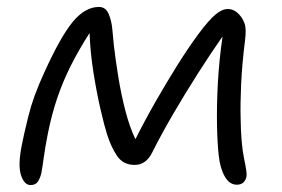

<svg xmlns="http://www.w3.org/2000/svg" viewBox="-20 -522 811 553"><path d="M68 11Q50 11 40.5 -17.5Q31 -46 43 -105Q48 -132 62 -188.5Q76 -245 107 -312Q154 -416 189.5 -459Q225 -502 265 -502Q284 -502 292.5 -483Q301 -464 303.5 -438Q306 -412 308 -391Q313 -348 321 -299Q329 -250 341 -203.5Q353 -157 370 -121Q397 -175 428.5 -230Q460 -285 491 -334.5Q522 -384 550 -422Q582 -465 601 -480.5Q620 -496 636 -496Q646 -496 654.5 -491.5Q663 -487 669 -480Q678 -471 684 -455.5Q690 -440 686 -408Q677 -336 674.5 -279Q672 -222 673 -184Q674 -108 683 -65.5Q692 -23 690 -14Q685 10 662 10Q641 10 627.5 -13.5Q614 -37 610 -74Q606 -109 605 -163.5Q604 -218 607.5 -283Q611 -348 621 -417Q588 -370 551 -312Q514 -254 479.5 -195Q445 -136 419 -84Q401 -47 368 -47Q335 -47 317.5 -72.5Q300 -98 288 -136Q281 -158 270 -205Q259 -252 249.5 -311Q240 -370 238 -427Q206 -377 183.5 -332Q161 -287 145 -240Q129 -193 118 -138Q110 -98 106 -68Q102 -38 99 -23Q96 -10 89.5 0.5Q83 11 68 11Z"/></svg>

Font: Shantell Sans Normal
Style: Italic
Weight: 300
Italic angle: -11.31°
Designer: Stephen Nixon, Anya Danilova, Shantell Martin
Foundry: Arrow Type
Version: Version 1.008;[a672d596b]